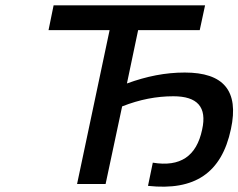

<svg xmlns="http://www.w3.org/2000/svg" viewBox="-20 -690 894 720"><path d="M749 -670H181L162 -577H391L269 0H376L438 -291C504 -317 567 -329 630 -329C720 -329 757 -289 738 -204C717 -104 656 -63 553 -80L535 7C710 26 811 -41 846 -206C877 -350 818 -418 673 -418C600 -418 530 -404 456 -377L498 -577H729Z"/></svg>

Font: LT Wave Text Medium Italic
Style: Regular
Weight: 500
Designer: Daniel Lyons
Version: Version 2.5 (Glyphs App)